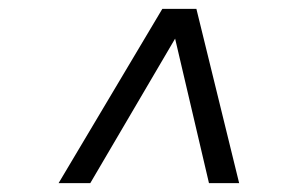

<svg xmlns="http://www.w3.org/2000/svg" viewBox="-20 -706 660 432"><path d="M111.8 -293.9 345.2 -686H421.9L518.1 -293.9H450.2L374 -619.1L183.1 -293.9Z"/></svg>

Font: Archivo Light
Style: Italic
Weight: 300
Italic angle: -10°
Designer: Hector Gatti
Foundry: Omnibus-Type
Version: Version 2.001